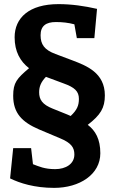

<svg xmlns="http://www.w3.org/2000/svg" viewBox="-20 -750 558 932"><path d="M131 -31H44L29 116C76 139 147 162 243 162C366 162 467 97 467 -6C467 -75 443 -116 406 -144C468 -192 489 -226 489 -287C489 -397 399 -431 334 -456L249 -488C195 -508 177 -535 177 -579C177 -624 203 -643 251 -643C282 -643 311 -640 341 -632L353 -565H438L451 -707C389 -721 328 -730 264 -730C121 -730 51 -663 51 -569C51 -500 78 -452 121 -419C62 -369 44 -349 44 -285C44 -200 88 -157 169 -122L271 -79C327 -56 341 -33 341 0C341 46 299 71 248 71C196 71 169 58 140 47ZM170 -302C170 -330 179 -352 203 -377L289 -345C342 -326 363 -307 363 -270C363 -238 354 -216 323 -187L307 -194L235 -223C185 -243 170 -267 170 -302Z"/></svg>

Font: Enriqueta
Style: Bold
Weight: 700
Designer: Viviana Monsalve, Gustavo Ibarra
Foundry: Viviana Monsalve, Gustavo Ibarra
Version: Version 1.002